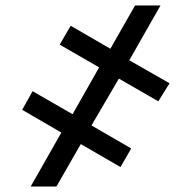

<svg xmlns="http://www.w3.org/2000/svg" viewBox="-20 -678 698 701"><path d="M459 -136 420 -68 275 -152 186 3H92L204 -194L61 -277L99 -345L245 -261L342 -432L198 -515L238 -584L383 -500L473 -658H566L452 -458L599 -374L558 -308L414 -391L314 -220Z"/></svg>

Font: Sinter Bold
Style: Regular
Weight: 700
Foundry: Adobe & rsms
Version: Version 1.000